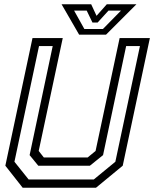

<svg xmlns="http://www.w3.org/2000/svg" viewBox="-20 -878 721 898"><path d="M86 0 5 -103 132 -700H273.5L161 -172L185 -141.5H390L427 -172L539.5 -700H681L554 -103L429 0ZM114 -38.5H418.5L519.5 -121.5L634.5 -662.5H570L462 -152.5L400.5 -103H159L118.5 -152.5L226.5 -662.5H162.5L47.5 -121.5ZM350 -716 268 -858H406.5L431.5 -804L479.5 -858H618L476 -716ZM374.5 -742.5H461.5L546 -828.5H487.5L436.5 -772.5H412.5L385.5 -828.5H326.5Z"/></svg>

Font: Tourney
Style: Italic
Weight: 400
Italic angle: -12°
Version: Version 1.015